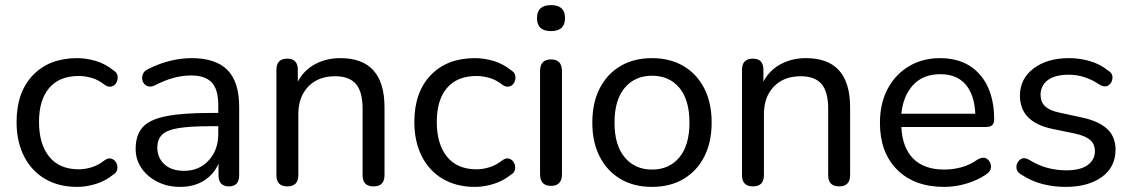

<svg xmlns="http://www.w3.org/2000/svg" viewBox="-20 -724 4441 753"><path d="M283 9Q210 9 156.5 -22.5Q103 -54 74 -111.5Q45 -169 45 -246Q45 -362 109 -429Q173 -496 283 -496Q318 -496 355.5 -485Q393 -474 425 -448Q439 -440 441 -426.5Q443 -413 437 -401Q431 -389 418.5 -385Q406 -381 391 -391Q366 -411 339.5 -418.5Q313 -426 289 -426Q213 -426 173 -379Q133 -332 133 -246Q133 -159 173 -109.5Q213 -60 289 -60Q313 -60 339.5 -68Q366 -76 391 -96Q406 -106 418 -101.5Q430 -97 436 -85.5Q442 -74 440 -60.5Q438 -47 424 -39Q393 -14 355.5 -2.5Q318 9 283 9Z M687 9Q637 9 597.5 -11Q558 -31 535 -64.5Q512 -98 512 -140Q512 -194 539 -224.5Q566 -255 630 -268Q694 -281 803 -281H836V-313Q836 -373 810.5 -400.5Q785 -428 729 -428Q661 -428 587 -389Q569 -381 556.5 -387Q544 -393 539.5 -406Q535 -419 540 -432.5Q545 -446 561 -453Q604 -475 647.5 -485.5Q691 -496 731 -496Q826 -496 872 -449.5Q918 -403 918 -305V-37Q918 7 878 7Q837 7 837 -37V-82Q818 -39 779 -15Q740 9 687 9ZM836 -229H805Q725 -229 679.5 -221.5Q634 -214 615.5 -195.5Q597 -177 597 -145Q597 -105 625 -79.5Q653 -54 702 -54Q761 -54 798.5 -95Q836 -136 836 -198Z M1107 7Q1064 7 1064 -37V-450Q1064 -494 1107 -494Q1148 -494 1148 -450V-404Q1172 -449 1216 -472.5Q1260 -496 1315 -496Q1488 -496 1488 -303V-37Q1488 7 1445 7Q1402 7 1402 -37V-298Q1402 -364 1376 -394.5Q1350 -425 1294 -425Q1228 -425 1189 -384.5Q1150 -344 1150 -276V-37Q1150 7 1107 7Z M1843 9Q1770 9 1716.5 -22.5Q1663 -54 1634 -111.5Q1605 -169 1605 -246Q1605 -362 1669 -429Q1733 -496 1843 -496Q1878 -496 1915.5 -485Q1953 -474 1985 -448Q1999 -440 2001 -426.5Q2003 -413 1997 -401Q1991 -389 1978.5 -385Q1966 -381 1951 -391Q1926 -411 1899.5 -418.5Q1873 -426 1849 -426Q1773 -426 1733 -379Q1693 -332 1693 -246Q1693 -159 1733 -109.5Q1773 -60 1849 -60Q1873 -60 1899.5 -68Q1926 -76 1951 -96Q1966 -106 1978 -101.5Q1990 -97 1996 -85.5Q2002 -74 2000 -60.5Q1998 -47 1984 -39Q1953 -14 1915.5 -2.5Q1878 9 1843 9Z M2141 5Q2098 5 2098 -41V-445Q2098 -491 2141 -491Q2184 -491 2184 -445V-41Q2184 5 2141 5ZM2141 -602Q2086 -602 2086 -653Q2086 -704 2141 -704Q2196 -704 2196 -653Q2196 -602 2141 -602Z M2537 9Q2466 9 2413.5 -22Q2361 -53 2332 -109.5Q2303 -166 2303 -243Q2303 -321 2332 -377.5Q2361 -434 2413.5 -465Q2466 -496 2537 -496Q2608 -496 2660.5 -465Q2713 -434 2742 -377.5Q2771 -321 2771 -243Q2771 -166 2742 -109.5Q2713 -53 2660.5 -22Q2608 9 2537 9ZM2537 -59Q2605 -59 2644.5 -107Q2684 -155 2684 -243Q2684 -332 2644.5 -379.5Q2605 -427 2537 -427Q2470 -427 2430 -379.5Q2390 -332 2390 -243Q2390 -155 2430 -107Q2470 -59 2537 -59Z M2933 7Q2890 7 2890 -37V-450Q2890 -494 2933 -494Q2974 -494 2974 -450V-404Q2998 -449 3042 -472.5Q3086 -496 3141 -496Q3314 -496 3314 -303V-37Q3314 7 3271 7Q3228 7 3228 -37V-298Q3228 -364 3202 -394.5Q3176 -425 3120 -425Q3054 -425 3015 -384.5Q2976 -344 2976 -276V-37Q2976 7 2933 7Z M3683 9Q3566 9 3498.5 -58.5Q3431 -126 3431 -242Q3431 -318 3461 -375Q3491 -432 3544.5 -464Q3598 -496 3667 -496Q3766 -496 3822.5 -432Q3879 -368 3879 -256Q3879 -226 3849 -226H3515Q3519 -144 3562 -101.5Q3605 -59 3683 -59Q3717 -59 3750.5 -68Q3784 -77 3815 -99Q3837 -111 3851.5 -100.5Q3866 -90 3866.5 -71Q3867 -52 3846 -39Q3814 -17 3770.5 -4Q3727 9 3683 9ZM3515 -278H3805Q3802 -351 3767.5 -392Q3733 -433 3668 -433Q3600 -433 3561 -390.5Q3522 -348 3515 -278Z M4159 9Q4113 9 4069.5 -2Q4026 -13 3986 -39Q3971 -47 3967.5 -59.5Q3964 -72 3969.5 -84Q3975 -96 3986.5 -101.5Q3998 -107 4013 -99Q4052 -75 4088.5 -65.5Q4125 -56 4161 -56Q4217 -56 4245.5 -76.5Q4274 -97 4274 -131Q4274 -159 4255.5 -175Q4237 -191 4197 -200L4105 -219Q3980 -246 3980 -349Q3980 -415 4033.5 -455.5Q4087 -496 4172 -496Q4216 -496 4255.5 -484Q4295 -472 4325 -448Q4344 -437 4343 -418.5Q4342 -400 4328.5 -390Q4315 -380 4294 -391Q4235 -431 4172 -431Q4117 -431 4089 -409.5Q4061 -388 4061 -352Q4061 -325 4078 -308Q4095 -291 4132 -283L4224 -263Q4289 -249 4322 -218.5Q4355 -188 4355 -137Q4355 -69 4301.5 -30Q4248 9 4159 9Z"/></svg>

Font: Chiron GoRound TC N
Style: Regular
Weight: 350
Designer: Ryoko NISHIZUKA 西塚涼子 (kana, bopomofo & ideographs); Paul D. Hunt (Latin, Greek & Cyrillic); Sandoll Communications 산돌커뮤니
Foundry: Adobe
Version: Version 1.000;hotconv 1.1.1;makeotfexe 2.6.0